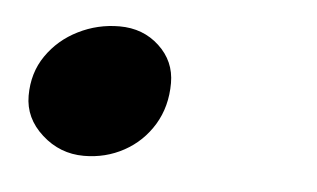

<svg xmlns="http://www.w3.org/2000/svg" viewBox="-28 -171 372 225"><g transform="rotate(5 158.0 -58.5)"><path d="M105.3 -135.8Q133.1 -135.8 152 -118.2Q171 -100.6 171 -74.8Q171 -47.1 158.1 -25.8Q145.2 -4.6 123.7 7.2Q102.2 19 76.6 19Q48.4 19 27.3 -0.1Q6.1 -19.2 6.1 -45.6Q6.1 -72.6 20.1 -92.8Q34.1 -113.1 56.8 -124.4Q79.5 -135.8 105.3 -135.8Z"/></g></svg>

Font: Grandstander Thin
Style: Italic
Weight: 100
Italic angle: -15°
Designer: Tyler Finck
Foundry: Etcetera Type Co
Version: Version 1.200